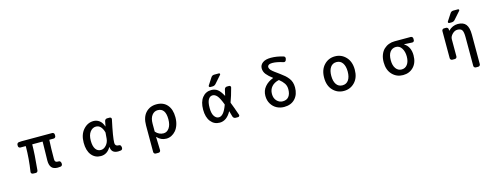

<svg xmlns="http://www.w3.org/2000/svg" viewBox="-19 -1853 8038 3097"><g transform="rotate(-15 4000.0 -304.0)"><path d="M719.7 12.7Q649.4 12.7 617.7 -25.9Q585.9 -64.5 585.9 -139.6Q585.9 -163.1 588.9 -278.8Q591.8 -394.5 591.8 -452.1Q591.8 -457 587.9 -457H422.9Q418 -457 418 -453.1Q418 -303.7 390.6 -28.3Q388.7 -13.7 377.9 -4.4Q367.2 4.9 352.5 3.9L305.7 2Q292 1 283.2 -9.8Q274.4 -20.5 276.4 -34.2Q309.6 -246.1 310.5 -452.1Q310.5 -457 305.7 -457H220.7Q206.1 -457 196.3 -467.3Q186.5 -477.5 186.5 -491.2V-509.8Q186.5 -524.4 196.3 -535.2Q206.1 -545.9 220.7 -546.9L264.6 -549.8H776.4Q791 -549.8 801.3 -539.6Q811.5 -529.3 811.5 -515.6V-491.2Q811.5 -477.5 801.3 -467.3Q791 -457 776.4 -457H707Q703.1 -457 703.1 -452.1Q695.3 -320.3 695.3 -133.8Q695.3 -105.5 707.5 -93.3Q719.7 -81.1 746.1 -81.1Q750 -81.1 754.9 -81.1Q769.5 -83 780.8 -74.2Q792 -65.4 794.9 -51.8L797.9 -34.2Q799.8 -19.5 792 -6.8Q784.2 5.9 769.5 8.8Q746.1 12.7 719.7 12.7Z M1441.4 12.7Q1343.8 12.7 1285.2 -61Q1226.6 -134.8 1226.6 -266.6Q1226.6 -402.3 1297.9 -483.4Q1369.1 -564.5 1468.8 -564.5Q1522.5 -564.5 1565.9 -532.2Q1609.4 -500 1631.8 -432.6Q1632.8 -430.7 1634.3 -430.7Q1635.7 -430.7 1635.7 -432.6L1651.4 -515.6Q1654.3 -530.3 1666 -540Q1677.7 -549.8 1692.4 -549.8H1737.3Q1750 -549.8 1758.8 -539.6Q1767.6 -529.3 1764.6 -515.6Q1702.1 -226.6 1702.1 -135.7Q1702.1 -109.4 1716.8 -95.2Q1731.4 -81.1 1755.9 -81.1Q1757.8 -81.1 1758.8 -81.1Q1773.4 -82 1785.2 -74.7Q1796.9 -67.4 1798.8 -54.7L1802.7 -36.1Q1802.7 -32.2 1802.7 -28.3Q1802.7 -17.6 1797.9 -7.8Q1790 5.9 1775.4 8.8Q1754.9 12.7 1729.5 12.7Q1619.1 12.7 1611.3 -89.8Q1610.4 -91.8 1608.4 -91.8Q1606.4 -91.8 1605.5 -89.8Q1545.9 12.7 1441.4 12.7ZM1466.8 -82Q1515.6 -82 1556.2 -127.9Q1596.7 -173.8 1601.6 -236.3L1609.4 -333Q1609.4 -336.9 1608.4 -340.8Q1572.3 -467.8 1483.4 -467.8Q1426.8 -467.8 1386.2 -416Q1345.7 -364.3 1345.7 -268.6Q1345.7 -178.7 1377.4 -130.4Q1409.2 -82 1466.8 -82Z M2304.7 202.1Q2291 202.1 2280.8 191.9Q2270.5 181.6 2270.5 167V-274.4Q2270.5 -414.1 2339.8 -488.3Q2409.2 -562.5 2519.5 -562.5Q2634.8 -562.5 2698.7 -487.8Q2762.7 -413.1 2762.7 -282.2Q2762.7 -213.9 2743.7 -156.7Q2724.6 -99.6 2692.4 -62.5Q2660.2 -25.4 2619.6 -5.4Q2579.1 14.6 2535.2 14.6Q2443.4 14.6 2381.8 -54.7Q2380.9 -55.7 2379.9 -55.2Q2378.9 -54.7 2378.9 -53.7Q2379.9 -25.4 2381.3 19Q2382.8 63.5 2383.8 98.6Q2384.8 133.8 2385.7 167Q2385.7 181.6 2376 191.9Q2366.2 202.1 2351.6 202.1ZM2512.7 -80.1Q2569.3 -80.1 2606.9 -133.3Q2644.5 -186.5 2644.5 -280.3Q2644.5 -465.8 2514.6 -465.8Q2456.1 -465.8 2418 -416Q2379.9 -366.2 2379.9 -277.3V-149.4Q2379.9 -145.5 2381.8 -141.6Q2436.5 -80.1 2512.7 -80.1Z M3583 -269.5Q3585 -273.4 3583 -277.3Q3542 -386.7 3507.8 -426.8Q3471.7 -467.8 3432.6 -467.8Q3386.7 -467.8 3360.4 -422.9Q3334 -377.9 3334 -283.2Q3334 -191.4 3364.7 -145Q3395.5 -98.6 3441.4 -98.6Q3479.5 -98.6 3514.6 -138.7Q3548.8 -176.8 3583 -269.5ZM3683.6 -282.2Q3681.6 -278.3 3683.6 -274.4Q3715.8 -193.4 3763.7 -54.7Q3764.6 -49.8 3764.6 -45.9Q3764.6 -38.1 3759.8 -32.2Q3752.9 -21.5 3740.2 -21.5H3697.3Q3682.6 -21.5 3670.4 -30.8Q3658.2 -40 3653.3 -54.7Q3638.7 -110.4 3627 -148.4Q3627 -149.4 3625.5 -149.4Q3624 -149.4 3624 -148.4Q3585 -78.1 3537.1 -44.9Q3489.3 -11.7 3432.6 -11.7Q3339.8 -11.7 3282.7 -84Q3225.6 -156.2 3225.6 -283.2Q3225.6 -411.1 3282.7 -483.4Q3339.8 -555.7 3432.6 -555.7Q3493.2 -555.7 3537.1 -523.4Q3580.1 -491.2 3624 -409.2Q3624 -408.2 3625.5 -408.2Q3627 -408.2 3627 -409.2Q3637.7 -452.1 3650.4 -510.7Q3654.3 -526.4 3666 -535.6Q3677.7 -544.9 3693.4 -544.9H3728.5Q3742.2 -544.9 3750.5 -534.7Q3758.8 -524.4 3754.9 -511.7Q3718.8 -374 3683.6 -282.2ZM3491.2 -753.9Q3509.8 -783.2 3544.9 -783.2H3623Q3633.8 -783.2 3637.7 -774.4Q3639.6 -770.5 3639.6 -766.6Q3639.6 -761.7 3635.7 -756.8L3526.4 -632.8Q3503.9 -606.4 3468.8 -606.4H3429.7Q3418.9 -606.4 3414.1 -616.2Q3411.1 -621.1 3411.1 -625Q3411.1 -630.9 3414.1 -635.7Z M4503.9 -81.1Q4569.3 -81.1 4604 -124.5Q4638.7 -168 4638.7 -247.1Q4638.7 -303.7 4610.8 -345.7Q4583 -387.7 4532.2 -427.7Q4529.3 -429.7 4525.4 -428.7Q4448.2 -410.2 4405.8 -361.3Q4363.3 -312.5 4363.3 -240.2Q4363.3 -168 4404.8 -124.5Q4446.3 -81.1 4503.9 -81.1ZM4703.1 -776.4Q4716.8 -772.5 4723.6 -759.8Q4730.5 -747.1 4726.6 -732.4L4719.7 -710Q4714.8 -696.3 4702.6 -689.9Q4690.4 -683.6 4676.8 -688.5Q4570.3 -722.7 4496.1 -722.7Q4457 -722.7 4437.5 -709.5Q4418 -696.3 4418 -674.8Q4418 -662.1 4424.8 -648.4Q4431.6 -634.8 4439.9 -624.5Q4448.2 -614.3 4467.3 -598.6Q4486.3 -583 4499 -573.7Q4511.7 -564.5 4539.1 -544.9Q4566.4 -525.4 4580.1 -514.6Q4621.1 -485.4 4648.4 -460.9Q4675.8 -436.5 4701.2 -404.3Q4726.6 -372.1 4738.8 -333Q4751 -293.9 4751 -248Q4751 -129.9 4684.6 -58.6Q4618.2 12.7 4502 12.7Q4436.5 12.7 4380.4 -16.1Q4324.2 -44.9 4288.6 -103Q4252.9 -161.1 4252.9 -237.3Q4252.9 -326.2 4307.1 -389.6Q4361.3 -453.1 4447.3 -484.4Q4448.2 -485.4 4448.7 -486.3Q4449.2 -487.3 4447.3 -488.3Q4382.8 -536.1 4346.7 -581.1Q4310.5 -626 4310.5 -682.6Q4310.5 -737.3 4357.9 -773.4Q4405.3 -809.6 4497.1 -809.6Q4591.8 -809.6 4703.1 -776.4Z M5500 12.7Q5391.6 12.7 5317.9 -64.5Q5244.1 -141.6 5244.1 -274.4Q5244.1 -408.2 5317.9 -486.3Q5391.6 -564.5 5500 -564.5Q5608.4 -564.5 5682.1 -486.3Q5755.9 -408.2 5755.9 -274.4Q5755.9 -141.6 5682.1 -64.5Q5608.4 12.7 5500 12.7ZM5637.7 -274.4Q5637.7 -364.3 5602.1 -416.5Q5566.4 -468.8 5500.5 -468.8Q5434.6 -468.8 5398.9 -416.5Q5363.3 -364.3 5363.3 -274.4Q5363.3 -184.6 5398.9 -132.8Q5434.6 -81.1 5500.5 -81.1Q5566.4 -81.1 5602.1 -132.8Q5637.7 -184.6 5637.7 -274.4Z M6487.3 12.7Q6380.9 12.7 6308.6 -62.5Q6236.3 -137.7 6236.3 -268.6Q6236.3 -338.9 6257.8 -393.6Q6279.3 -448.2 6315.4 -481.9Q6351.6 -515.6 6397 -532.7Q6442.4 -549.8 6493.2 -549.8H6763.7Q6778.3 -549.8 6788.6 -539.6Q6798.8 -529.3 6798.8 -515.6V-488.3Q6798.8 -474.6 6788.6 -465.3Q6778.3 -456.1 6763.7 -457Q6697.3 -461.9 6632.8 -463.9Q6630.9 -463.9 6630.9 -461.4Q6630.9 -459 6632.8 -458Q6679.7 -430.7 6705.6 -377.4Q6731.4 -324.2 6731.4 -252.9Q6731.4 -129.9 6663.1 -58.6Q6594.7 12.7 6487.3 12.7ZM6488.3 -81.1Q6548.8 -81.1 6585 -129.9Q6621.1 -178.7 6621.1 -262.7Q6621.1 -343.8 6585.9 -399.9Q6550.8 -456.1 6489.7 -456.1Q6428.7 -456.1 6392.1 -408.7Q6355.5 -361.3 6355.5 -268.6Q6355.5 -182.6 6392.1 -131.8Q6428.7 -81.1 6488.3 -81.1Z M7484.4 -753.9Q7502.9 -783.2 7538.1 -783.2H7616.2Q7627 -783.2 7630.9 -773.9Q7634.8 -764.6 7628.9 -756.8L7519.5 -632.8Q7497.1 -606.4 7461.9 -606.4H7422.9Q7412.1 -606.4 7406.7 -616.2Q7401.4 -626 7407.2 -635.7ZM7726.6 -332V162.1Q7726.6 175.8 7716.3 186Q7706.1 196.3 7692.4 196.3H7651.4Q7637.7 196.3 7627.4 186Q7617.2 175.8 7617.2 162.1V-318.4Q7617.2 -406.2 7596.2 -437Q7575.2 -467.8 7519.5 -467.8Q7474.6 -467.8 7434.6 -427.7Q7394.5 -387.7 7394.5 -342.8V-56.6Q7394.5 -42 7384.3 -31.7Q7374 -21.5 7360.4 -21.5H7317.4Q7302.7 -21.5 7292.5 -31.7Q7282.2 -42 7282.2 -56.6V-509.8Q7282.2 -524.4 7292.5 -534.7Q7302.7 -544.9 7317.4 -544.9H7352.5Q7367.2 -544.9 7377.9 -534.7Q7388.7 -524.4 7388.7 -510.7L7389.6 -488.3Q7389.6 -487.3 7390.6 -486.8Q7391.6 -486.3 7392.6 -487.3Q7461.9 -555.7 7549.8 -555.7Q7641.6 -555.7 7684.1 -502.4Q7726.6 -449.2 7726.6 -332Z"/></g></svg>

Font: Gen Jyuu Gothic L Monospace Medium
Style: Regular
Weight: 500
Designer: [Source Han Sans]
Ryoko NISHIZUKA  (kana & ideographs); Paul D. Hunt (Latin, Greek & Cyrillic); Wenlong ZHANG  (bopomofo
Version: Version 1.002.20150607